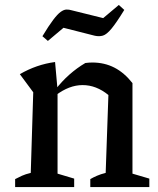

<svg xmlns="http://www.w3.org/2000/svg" viewBox="-20 -754 636 774"><path d="M41 0V-32Q54 -39 68.5 -45.5Q83 -52 104 -57L114 -382L60 -455Q127 -494 202 -504L212 -392V-54L279 -34V0ZM344 0V-32Q356 -39 371 -45.5Q386 -52 406 -57L417 -371L514 -419V-54L582 -34V0ZM205 -370 202 -391Q229 -426 259.5 -453Q290 -480 324 -500Q331 -501 338.5 -501.5Q346 -502 352 -502Q401 -502 441 -481.5Q481 -461 514 -419L417 -371Q368 -411 313 -411Q259 -411 205 -370ZM173 -589 151 -608Q177 -651 194.5 -674Q212 -697 224.5 -706Q237 -715 247.5 -715.5Q258 -716 271 -712L396 -681L459 -734L481 -714Q449 -662 429.5 -638.5Q410 -615 395 -610.5Q380 -606 362 -610L236 -642Z"/></svg>

Font: Piazzolla Thin SemiBold
Style: Regular
Weight: 600
Version: Version 2.005